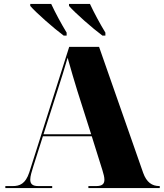

<svg xmlns="http://www.w3.org/2000/svg" viewBox="-20 -951 828 971"><path d="M302 -771H317V-786C289 -832 260 -886 239 -931H133V-921C163 -886 253 -807 302 -771ZM498 -771H513V-786C485 -832 456 -886 435 -931H329V-921C359 -886 449 -807 498 -771ZM7 0H244V-10H173C143 -10 133 -22 133 -43C133 -60 140 -82 148 -108L197 -262H444L498 -90C504 -71 508 -55 508 -42C508 -22 498 -10 467 -10H427V0H788V-10H786C749 -10 721 -29 704 -77L481 -714H330L128 -79C109 -21 79 -10 45 -10H7ZM200 -272 271 -494C289 -550 308 -610 322 -659C337 -605 359 -530 371 -492L441 -272Z"/></svg>

Font: Noto Serif Display Black
Style: Regular
Weight: 900
Designer: Monotype Design Team
Foundry: Monotype Imaging Inc.
Version: Version 2.009